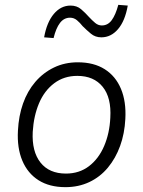

<svg xmlns="http://www.w3.org/2000/svg" viewBox="-20 -764 590 792"><path d="M250 8Q184 8 139 -20.5Q94 -49 72 -101.5Q50 -154 54 -225Q57 -286 75 -337Q93 -388 125.5 -426Q158 -464 202.5 -485.5Q247 -507 301 -507Q367 -507 412 -478.5Q457 -450 479 -397.5Q501 -345 497 -273Q494 -213 475.5 -162Q457 -111 425 -72.5Q393 -34 348.5 -13Q304 8 250 8ZM252 -48Q307 -48 347 -78.5Q387 -109 409.5 -161.5Q432 -214 435 -278Q440 -361 403.5 -406Q367 -451 299 -451Q244 -451 203.5 -420.5Q163 -390 141 -338Q119 -286 115 -220Q111 -139 147 -93.5Q183 -48 252 -48ZM201 -607 162 -610Q173 -672 202 -706.5Q231 -741 271 -741Q297 -741 314.5 -726Q332 -711 347 -694Q360 -680 372.5 -669.5Q385 -659 400 -659Q425 -659 441 -681Q457 -703 468 -744L507 -741Q496 -678 467 -644Q438 -610 398 -610Q373 -610 355 -625Q337 -640 321 -656Q310 -670 297.5 -680.5Q285 -691 269 -691Q244 -691 227.5 -669.5Q211 -648 201 -607Z"/></svg>

Font: Nunitoga
Style: Light Italic
Weight: 300
Italic angle: -9°
Designer: Vernon Adams
Foundry: Vernon Adams
Version: Version 1.0